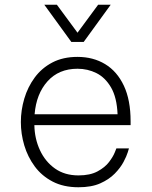

<svg xmlns="http://www.w3.org/2000/svg" viewBox="-20 -780 640 810"><path d="M281 -603 167 -760H220L307 -642L394 -760H447L333 -603ZM311 10Q248 10 202 -14Q156 -38 126.5 -78Q97 -118 82.5 -166.5Q68 -215 68 -265Q68 -315 82.5 -364Q97 -413 126.5 -453Q156 -493 201 -516.5Q246 -540 307 -540Q373 -540 423.5 -509.5Q474 -479 502.5 -418.5Q531 -358 531 -268V-252H125Q126 -195 148.5 -146.5Q171 -98 212 -69Q253 -40 311 -40Q360 -40 391.5 -57Q423 -74 440 -96.5Q457 -119 464 -136.5Q471 -154 471 -154H524Q524 -154 519 -137.5Q514 -121 501 -96.5Q488 -72 464 -47.5Q440 -23 403 -6.5Q366 10 311 10ZM126 -298H476Q473 -369 448.5 -411Q424 -453 387 -471.5Q350 -490 307 -490Q228 -490 180.5 -437Q133 -384 126 -298Z"/></svg>

Font: Be Vietnam Pro ExtraLight
Style: Regular
Weight: 200
Designer: Lam Bao, Tony Le, Vietanh Nguyen
Foundry: Yellow Type Foundry
Version: Version 1.002; ttfautohint (v1.8.3)